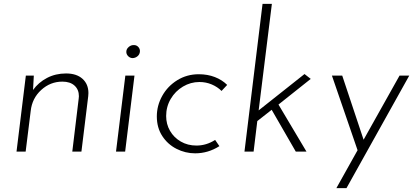

<svg xmlns="http://www.w3.org/2000/svg" viewBox="-20 -780 2126 988"><path d="M320 -402Q374 -402 404.5 -374.5Q435 -347 435 -301Q435 -290 434 -285L399 0H352L385 -273L386 -285Q386 -319 363.5 -339.5Q341 -360 301 -360Q239 -360 192 -317Q145 -274 138 -209L112 0H65L113 -391H154L150 -317Q178 -356 222 -379Q266 -402 320 -402Z M672 -391 624 0H577L625 -391ZM630 -513Q630 -528 642.5 -538.5Q655 -549 670 -548Q683 -548 692 -538Q701 -528 700 -515Q699 -500 687.5 -490.5Q676 -481 661 -481Q648 -482 639 -491.5Q630 -501 630 -513Z M1109 -28Q1051 9 984 9Q934 9 888.5 -14Q843 -37 815 -80Q787 -123 787 -181Q787 -237 815 -287Q843 -337 892.5 -367.5Q942 -398 1003 -398Q1048 -398 1085.5 -383.5Q1123 -369 1149 -343L1120 -312Q1099 -333 1069.5 -345.5Q1040 -358 1006 -358Q961 -358 921.5 -334.5Q882 -311 858.5 -271Q835 -231 835 -183Q835 -141 855 -106.5Q875 -72 910.5 -51.5Q946 -31 991 -31Q1042 -31 1087 -60Z M1413 -242 1557 0H1502L1378 -215L1304 -157L1285 0H1238L1331 -760H1379L1311 -212L1547 -399L1579 -374Z M2086 -391 1763 188H1711L1820 -7L1688 -391H1741L1851 -61L2036 -391Z"/></svg>

Font: Josefin Sans Light
Style: Italic
Weight: 300
Italic angle: -7°
Designer: Santiago Orozco
Foundry: Typemade
Version: Version 2.000